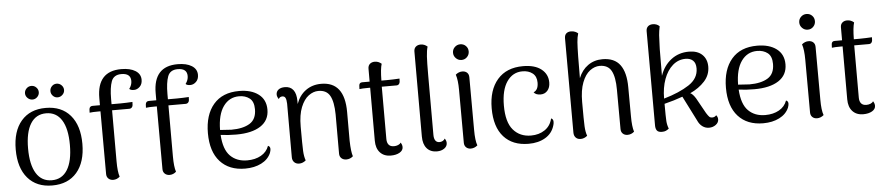

<svg xmlns="http://www.w3.org/2000/svg" viewBox="-43 -1023 6086 1317"><g transform="rotate(-5 3000.0 -364.0)"><path d="M44 -254Q44 -380 104.5 -450.5Q165 -521 273 -521Q382 -521 442.5 -450.5Q503 -380 503 -254Q503 -128 442.5 -57.5Q382 13 273 13Q165 13 104.5 -57.5Q44 -128 44 -254ZM417 -254Q417 -366 380 -425Q343 -484 273 -484Q203 -484 166 -425Q129 -366 129 -254Q129 -142 166 -82.5Q203 -23 273 -23Q343 -23 380 -82.5Q417 -142 417 -254ZM141 -633Q141 -652 155 -666Q169 -680 189 -680Q208 -680 222 -666Q236 -652 236 -633Q236 -614 222 -600Q208 -586 189 -586Q170 -586 155.5 -600Q141 -614 141 -633ZM316 -633Q316 -652 329.5 -666Q343 -680 362 -680Q382 -680 396 -666Q410 -652 410 -633Q410 -614 395.5 -600Q381 -586 362 -586Q343 -586 329.5 -600Q316 -614 316 -633Z M946 -656Q946 -626 928 -608.5Q910 -591 888 -591Q865 -591 856 -601Q875 -626 875 -654Q875 -707 811 -707Q758 -707 742 -664Q726 -621 726 -543V-507H788Q804 -507 829 -508Q854 -509 870 -510L869 -488Q868 -478 861.5 -471.5Q855 -465 846 -465H726V-114Q726 -42 738 -7Q718 11 693 11Q673 11 660 -1Q647 -13 647 -33L646 -465H631Q590 -465 571 -462L572 -485Q573 -496 579 -501.5Q585 -507 595 -507H646V-556Q646 -741 813 -741Q874 -741 910 -718.5Q946 -696 946 -656Z M1334 -656Q1334 -626 1316 -608.5Q1298 -591 1276 -591Q1253 -591 1244 -601Q1263 -626 1263 -654Q1263 -707 1199 -707Q1146 -707 1130 -664Q1114 -621 1114 -543V-507H1176Q1192 -507 1217 -508Q1242 -509 1258 -510L1257 -488Q1256 -478 1249.5 -471.5Q1243 -465 1234 -465H1114V-114Q1114 -42 1126 -7Q1106 11 1081 11Q1061 11 1048 -1Q1035 -13 1035 -33L1034 -465H1019Q978 -465 959 -462L960 -485Q961 -496 967 -501.5Q973 -507 983 -507H1034V-556Q1034 -741 1201 -741Q1262 -741 1298 -718.5Q1334 -696 1334 -656Z M1785 -106Q1785 -96 1779 -79Q1760 -35 1712.5 -11Q1665 13 1601 13Q1491 13 1429 -55.5Q1367 -124 1367 -251Q1367 -377 1428.5 -449Q1490 -521 1605 -521Q1688 -521 1738 -483.5Q1788 -446 1788 -377Q1788 -303 1728 -264Q1668 -225 1561 -225Q1502 -225 1453 -232Q1459 -131 1503.5 -86.5Q1548 -42 1620 -42Q1675 -42 1715 -64.5Q1755 -87 1770 -129Q1785 -124 1785 -106ZM1452 -266Q1500 -262 1530 -261Q1610 -261 1656.5 -289.5Q1703 -318 1703 -387Q1703 -440 1674 -462.5Q1645 -485 1602 -485Q1534 -485 1493.5 -428.5Q1453 -372 1452 -266Z M2344 -7Q2324 11 2298 11Q2277 11 2264 -1Q2251 -13 2251 -33V-303Q2250 -390 2226.5 -432Q2203 -474 2147 -474Q2112 -474 2079.5 -450Q2047 -426 2026 -374Q2005 -322 2005 -241Q2005 -112 2007 -73Q2009 -34 2019 -7Q1998 11 1973 11Q1952 11 1939 -2Q1926 -15 1926 -37V-406Q1925 -434 1918.5 -446Q1912 -458 1898 -458Q1879 -458 1872 -442Q1860 -459 1860 -474Q1860 -495 1876 -507.5Q1892 -520 1920 -520Q1958 -520 1978 -494Q1998 -468 1998 -417V-397Q2019 -456 2064 -488.5Q2109 -521 2170 -521Q2331 -521 2331 -313V-114Q2333 -38 2344 -7Z M2709 -510 2708 -488Q2707 -478 2701 -471.5Q2695 -465 2686 -465H2583V-427V-105Q2583 -79 2595 -65Q2607 -51 2631 -51Q2646 -51 2659.5 -56.5Q2673 -62 2678 -72Q2689 -57 2689 -40Q2689 -17 2665 -3Q2641 11 2604 11Q2557 11 2530 -18.5Q2503 -48 2503 -100V-465H2489Q2448 -465 2429 -462L2430 -485Q2431 -507 2452 -507H2503V-596Q2503 -617 2516 -628.5Q2529 -640 2550 -640Q2575 -640 2596 -622Q2585 -588 2584 -507H2624Q2640 -507 2666.5 -508Q2693 -509 2709 -510Z M2827 -101V-686Q2827 -707 2840 -718.5Q2853 -730 2874 -730Q2899 -730 2920 -712Q2912 -686 2909.5 -645Q2907 -604 2907 -517V-105Q2907 -79 2916.5 -65.5Q2926 -52 2945 -52Q2956 -52 2966.5 -57.5Q2977 -63 2982 -73Q2993 -58 2993 -42Q2993 -19 2972.5 -4.5Q2952 10 2922 10Q2877 10 2852 -19Q2827 -48 2827 -101Z M3090 -654Q3090 -677 3106 -692.5Q3122 -708 3144 -708Q3167 -708 3182.5 -692.5Q3198 -677 3198 -654Q3198 -632 3182.5 -616Q3167 -600 3144 -600Q3122 -600 3106 -616Q3090 -632 3090 -654ZM3201 -7Q3180 11 3155 11Q3135 11 3122.5 -1Q3110 -13 3110 -33L3109 -396Q3109 -465 3096 -503Q3117 -521 3142 -521Q3162 -521 3174.5 -509.5Q3187 -498 3187 -477L3188 -114Q3188 -41 3201 -7Z M3321 -251Q3321 -377 3383.5 -449Q3446 -521 3560 -521Q3641 -521 3685.5 -486Q3730 -451 3730 -394Q3730 -359 3711.5 -338Q3693 -317 3664 -317Q3631 -317 3617 -336Q3650 -349 3650 -400Q3650 -443 3622.5 -464.5Q3595 -486 3553 -486Q3486 -486 3446 -428Q3406 -370 3406 -263Q3406 -148 3452 -95Q3498 -42 3574 -42Q3629 -42 3669 -69Q3709 -96 3721 -147Q3736 -142 3736 -122Q3736 -109 3731 -95Q3715 -43 3667.5 -15Q3620 13 3553 13Q3443 13 3382 -55Q3321 -123 3321 -251Z M4280 -7Q4260 11 4234 11Q4214 11 4201.5 -1Q4189 -13 4189 -33L4188 -303Q4188 -391 4164.5 -434Q4141 -477 4084 -477Q4049 -477 4016.5 -452.5Q3984 -428 3963.5 -375Q3943 -322 3943 -241Q3943 -112 3945 -73Q3947 -34 3957 -7Q3936 11 3911 11Q3890 11 3877.5 -2Q3865 -15 3865 -37L3864 -686Q3864 -708 3876 -719Q3888 -730 3909 -730Q3924 -730 3937 -724.5Q3950 -719 3957 -712Q3949 -687 3946.5 -652.5Q3944 -618 3943 -556L3942 -405Q3964 -460 4007 -490.5Q4050 -521 4107 -521Q4189 -521 4228 -468.5Q4267 -416 4267 -313L4268 -114Q4268 -42 4280 -7Z M4862 -41Q4862 -19 4842 -4Q4822 11 4795 11Q4770 11 4749.5 -4Q4729 -19 4717 -47L4631 -217Q4574 -196 4505 -179Q4505 -88 4507 -60Q4509 -32 4519 -7Q4509 1 4498.5 6Q4488 11 4471 11Q4446 11 4436.5 -1.5Q4427 -14 4427 -37L4426 -686Q4426 -707 4438.5 -718.5Q4451 -730 4472 -730Q4500 -730 4518 -712Q4511 -678 4509 -651Q4507 -624 4506 -582L4505 -555L4504 -372Q4527 -440 4579 -480.5Q4631 -521 4702 -521Q4761 -521 4793.5 -490Q4826 -459 4826 -407Q4826 -350 4787 -307Q4748 -264 4687 -236Q4704 -229 4724 -197L4783 -91Q4795 -72 4802.5 -64.5Q4810 -57 4823 -57Q4840 -57 4851 -70Q4862 -58 4862 -41ZM4745 -402Q4745 -439 4726 -456.5Q4707 -474 4675 -474Q4625 -474 4586.5 -440.5Q4548 -407 4526.5 -348.5Q4505 -290 4505 -215Q4612 -246 4678.5 -289.5Q4745 -333 4745 -402Z M5352 -106Q5352 -96 5346 -79Q5327 -35 5279.5 -11Q5232 13 5168 13Q5058 13 4996 -55.5Q4934 -124 4934 -251Q4934 -377 4995.5 -449Q5057 -521 5172 -521Q5255 -521 5305 -483.5Q5355 -446 5355 -377Q5355 -303 5295 -264Q5235 -225 5128 -225Q5069 -225 5020 -232Q5026 -131 5070.5 -86.5Q5115 -42 5187 -42Q5242 -42 5282 -64.5Q5322 -87 5337 -129Q5352 -124 5352 -106ZM5019 -266Q5067 -262 5097 -261Q5177 -261 5223.5 -289.5Q5270 -318 5270 -387Q5270 -440 5241 -462.5Q5212 -485 5169 -485Q5101 -485 5060.5 -428.5Q5020 -372 5019 -266Z M5474 -654Q5474 -677 5490 -692.5Q5506 -708 5528 -708Q5551 -708 5566.5 -692.5Q5582 -677 5582 -654Q5582 -632 5566.5 -616Q5551 -600 5528 -600Q5506 -600 5490 -616Q5474 -632 5474 -654ZM5585 -7Q5564 11 5539 11Q5519 11 5506.5 -1Q5494 -13 5494 -33L5493 -396Q5493 -465 5480 -503Q5501 -521 5526 -521Q5546 -521 5558.5 -509.5Q5571 -498 5571 -477L5572 -114Q5572 -41 5585 -7Z M5962 -510 5961 -488Q5960 -478 5954 -471.5Q5948 -465 5939 -465H5836V-427V-105Q5836 -79 5848 -65Q5860 -51 5884 -51Q5899 -51 5912.5 -56.5Q5926 -62 5931 -72Q5942 -57 5942 -40Q5942 -17 5918 -3Q5894 11 5857 11Q5810 11 5783 -18.5Q5756 -48 5756 -100V-465H5742Q5701 -465 5682 -462L5683 -485Q5684 -507 5705 -507H5756V-596Q5756 -617 5769 -628.5Q5782 -640 5803 -640Q5828 -640 5849 -622Q5838 -588 5837 -507H5877Q5893 -507 5919.5 -508Q5946 -509 5962 -510Z"/></g></svg>

Font: Arima Madurai
Style: Regular
Weight: 400
Designer: Joana Correia and Natanael Gama
Foundry: NDISCOVER
Version: Version 1.020